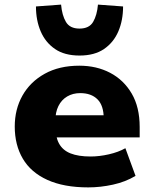

<svg xmlns="http://www.w3.org/2000/svg" viewBox="-20 -802 667 833"><path d="M363 11Q257 11 185.5 -21.5Q114 -54 79 -113.5Q44 -173 44 -253Q44 -328 77.5 -387.5Q111 -447 174 -482Q237 -517 324 -517Q399 -517 458 -486Q517 -455 551.5 -396Q586 -337 586 -251V-206H197V-302H439L430 -288Q430 -344 403 -371Q376 -398 328 -398Q296 -398 271.5 -383.5Q247 -369 233.5 -342Q220 -315 220 -276V-256Q220 -209 236 -179.5Q252 -150 286 -136.5Q320 -123 373 -123Q411 -123 452.5 -132.5Q494 -142 524 -159L568 -39Q525 -13 470.5 -1Q416 11 363 11ZM325 -561Q260 -561 218.5 -589.5Q177 -618 156.5 -666Q136 -714 136 -774L245 -782Q249 -736 266 -707Q283 -678 325 -678Q367 -678 384 -707Q401 -736 405 -782L514 -774Q514 -714 493.5 -666Q473 -618 431.5 -589.5Q390 -561 325 -561Z"/></svg>

Font: Nunito Sans 7pt Black
Style: Regular
Weight: 900
Designer: Vernon Adams
Foundry: Vernon Adams
Version: Version 3.101;gftools[0.9.27]